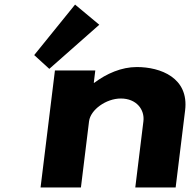

<svg xmlns="http://www.w3.org/2000/svg" viewBox="-20 -822 849 842"><path d="M130 -580.4 196.2 -520 415.4 -713.5 309.2 -801.9ZM334.9 0H157.9L220.9 -513H397.9L391.3 -459H393.7C447 -499 512.3 -528 580 -528C684.1 -528 809.3 -481 791.8 -338L750.3 0H573.3L608.9 -290C615.2 -341 578.8 -390 509.8 -390C445.7 -390 376.8 -341 370.5 -290Z"/></svg>

Font: Hussar
Style: BdSuprExtOblOne
Weight: 700
Foundry: Cannot Into Space Fonts
Version: Version 2.00